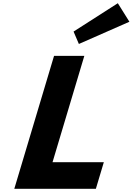

<svg xmlns="http://www.w3.org/2000/svg" viewBox="-20 -1172 823 1192"><path d="M436.7 -976 469.7 -899 783.4 -1037 711.5 -1152ZM503.5 -825H315.5L68.8 0H575.2L624.6 -165H306.1Z"/></svg>

Font: Hussar
Style: BdSuprExtOblThree
Weight: 700
Foundry: Cannot Into Space Fonts
Version: Version 2.00